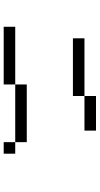

<svg xmlns="http://www.w3.org/2000/svg" viewBox="230 -895 540 1040"><g transform="rotate(90 500.0 -375.0)"><path d="M812.5 -125V-187.5H750V-125ZM687.5 -562.5V-625H500V-562.5H187.5V-500H500V-562.5ZM437.5 -187.5H125V-125H437.5ZM437.5 -187.5H750V-250H437.5Z"/></g></svg>

Font: Unifont
Style: Regular
Weight: 500
Version: Version 15.1.04